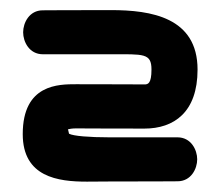

<svg xmlns="http://www.w3.org/2000/svg" viewBox="-20 -745 436 380"><path d="M116.6 -480.4C114.4 -490.7 114.8 -487.7 114.4 -489C116.9 -489.7 122.3 -490.9 130.7 -490.9C130.7 -490.9 184.9 -490.5 265.8 -490.5C324.1 -490.5 371 -522.6 371 -607.3C371 -710.8 278.7 -725 199.8 -725C118.9 -725 64.7 -724.6 64.7 -724.6C37.9 -724.6 25.8 -699.8 25.8 -681.1C25.8 -662.4 37.9 -637.6 64.8 -637.6C64.8 -637.6 144 -637.6 199.8 -637.6C264.2 -637.6 279.8 -640.1 279.8 -607.3C279.8 -579.4 272.8 -577.9 265.8 -577.9C265.8 -577.9 211.6 -578.3 130.8 -578.3C96.4 -578.3 25 -578.7 25 -479.6C25 -394.6 94.6 -385.4 152.2 -385.5C166.5 -385.5 181.3 -385.8 196.3 -385.8C277.1 -385.8 331.3 -386.2 331.3 -386.2C358.2 -386.2 370.3 -411 370.3 -429.7C370.3 -448.4 358.1 -473.2 331.3 -473.2C331.2 -473.2 252 -473.2 196.3 -473.2C157 -473.2 124.5 -475.8 116.6 -480.4Z"/></svg>

Font: Hi.
Style: Regular
Weight: 400
Designer: Mew Too, Robert Jablonski
Foundry: Cannot Into Space Fonts
Version: Version 1.996